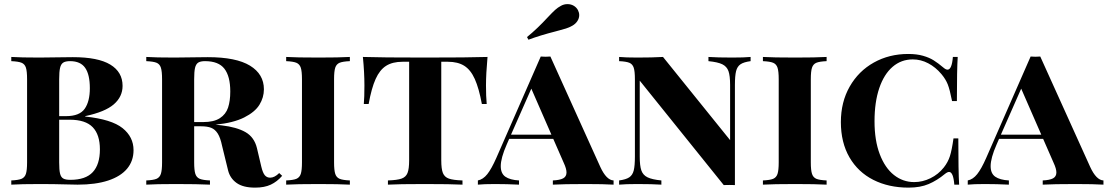

<svg xmlns="http://www.w3.org/2000/svg" viewBox="-20 -879 5273 914"><path d="M615.7 -164.1Q615.7 -112.8 585 -75.9Q554.2 -39.1 494.6 -19.5Q435.1 0 349.6 0L300.8 -1Q234.4 -2.9 169.9 -2.9Q79.1 -2.9 33.7 0V-20Q67.4 -21.5 82.5 -27.8Q97.7 -34.2 103.3 -51.3Q108.9 -68.4 108.9 -106V-502Q108.9 -540 103.3 -557.1Q97.7 -574.2 82.5 -580.3Q67.4 -586.4 33.7 -587.9V-607.9Q79.1 -605 167.5 -605Q186.5 -605 281.7 -606.4L326.7 -606.9Q446.8 -606.9 505.1 -571.5Q563.5 -536.1 563.5 -470.2Q563.5 -418.5 521.7 -382.3Q480 -346.2 385.7 -326.2V-324.2Q511.2 -311 563.5 -269Q615.7 -227.1 615.7 -164.1ZM261.7 -502V-326.2H294.9Q358.4 -326.2 383.1 -361.1Q407.7 -396 407.7 -459Q407.7 -523.9 385.5 -555.9Q363.3 -587.9 313.5 -587.9Q291.5 -587.9 280.8 -580.8Q270 -573.7 265.9 -555.7Q261.7 -537.6 261.7 -502ZM455.6 -168Q455.6 -237.8 421.4 -273.4Q387.2 -309.1 311.5 -309.1H261.7V-106Q261.7 -69.8 265.9 -52.7Q270 -35.6 281 -29.3Q292 -22.9 314.9 -22.9Q387.7 -22.9 421.6 -59.6Q455.6 -96.2 455.6 -168Z M1194.3 14.2Q1137.2 14.2 1106.2 -8.1Q1075.2 -30.3 1065.9 -67.4L1037.1 -185.1Q1029.3 -223.1 1016.6 -243.2Q1003.9 -263.2 985.4 -270.5Q966.8 -277.8 937.5 -277.8H904.3V-106Q904.3 -68.4 909.9 -51.3Q915.5 -34.2 930.7 -27.8Q945.8 -21.5 979.5 -20V0Q921.4 -2.9 816.4 -2.9Q721.7 -2.9 676.3 0V-20Q710 -21.5 725.1 -27.8Q740.2 -34.2 745.8 -51.3Q751.5 -68.4 751.5 -106V-502Q751.5 -540 745.8 -557.1Q740.2 -574.2 725.1 -580.3Q710 -586.4 676.3 -587.9V-607.9Q721.7 -605 810.1 -605Q829.1 -605 924.3 -606.4L969.2 -606.9Q1104 -606.9 1170.2 -566.4Q1236.3 -525.9 1236.3 -454.1Q1236.3 -415 1215.1 -380.4Q1193.8 -345.7 1142.3 -319.8Q1090.8 -293.9 1005.9 -285.6Q1023.9 -283.7 1035.2 -282.2Q1106.9 -273.9 1148.7 -250Q1190.4 -226.1 1203.1 -174.3L1224.1 -85Q1231 -56.2 1240.7 -44.7Q1250.5 -33.2 1266.1 -33.2Q1287.1 -33.2 1309.1 -55.2L1323.2 -42Q1299.3 -14.2 1269 0Q1238.8 14.2 1194.3 14.2ZM904.3 -502V-297.9H947.3Q998 -297.9 1026.6 -316.4Q1055.2 -335 1065.7 -366.7Q1076.2 -398.4 1076.2 -443.4Q1076.2 -515.6 1048.3 -551.8Q1020.5 -587.9 956.1 -587.9Q934.1 -587.9 923.3 -580.8Q912.6 -573.7 908.4 -555.7Q904.3 -537.6 904.3 -502Z M1570.3 -502V-106Q1570.3 -68.4 1575.9 -51.3Q1581.5 -34.2 1596.7 -27.8Q1611.8 -21.5 1645.5 -20V0Q1593.8 -2.9 1497.1 -2.9Q1391.6 -2.9 1342.3 0V-20Q1376 -21.5 1391.1 -27.8Q1406.2 -34.2 1411.9 -51.3Q1417.5 -68.4 1417.5 -106V-502Q1417.5 -539.6 1411.9 -556.6Q1406.2 -573.7 1391.1 -580.1Q1376 -586.4 1342.3 -587.9V-607.9Q1391.1 -605 1497.1 -605Q1593.8 -605 1645.5 -607.9V-587.9Q1611.3 -586.4 1596.4 -580.1Q1581.5 -573.7 1575.9 -556.9Q1570.3 -540 1570.3 -502Z M2293.5 -472.2Q2293.5 -420.4 2296.9 -383.8H2273.9Q2259.8 -459.5 2240.2 -502.9Q2220.7 -546.4 2190.2 -565.7Q2159.7 -585 2111.8 -585H2080.6V-116.2Q2080.6 -74.7 2088.4 -55.4Q2096.2 -36.1 2116.7 -28.8Q2137.2 -21.5 2181.6 -20V0Q2127.4 -2.9 2001.5 -2.9Q1875 -2.9 1826.7 0V-20Q1871.1 -21.5 1891.6 -28.8Q1912.1 -36.1 1919.9 -55.4Q1927.7 -74.7 1927.7 -116.2V-585H1896.5Q1848.6 -585 1818.1 -565.7Q1787.6 -546.4 1768.1 -502.9Q1748.5 -459.5 1734.9 -383.8H1711.9Q1714.8 -415.5 1714.8 -472.2Q1714.8 -534.2 1707.5 -607.9Q1794.4 -605 2001.5 -605Q2212.4 -605 2300.8 -607.9Q2293.5 -526.9 2293.5 -472.2Z M2266.1 0ZM2681.6 -859.4Q2697.8 -859.4 2710.9 -851.8Q2724.1 -844.2 2731.4 -830.6Q2737.3 -818.8 2737.3 -807.1Q2737.3 -792 2728.5 -778.6Q2719.7 -765.1 2704.1 -756.3Q2689.5 -748 2673.8 -743.2Q2658.2 -738.3 2626.5 -730Q2549.8 -710.4 2495.6 -689.9L2488.8 -702.6Q2538.1 -742.7 2587.9 -796.9Q2609.9 -820.3 2622.6 -831.8Q2635.3 -843.3 2650.9 -851.6Q2665 -859.4 2681.6 -859.4ZM2900.9 -20V0Q2854 -2.9 2769.5 -2.9Q2662.6 -2.9 2611.8 0V-20Q2645 -21.5 2660.9 -30Q2676.8 -38.6 2676.8 -58.1Q2676.8 -75.7 2663.6 -104L2613.8 -217.8H2403.8L2392.1 -190.9Q2363.8 -126.5 2363.8 -87.9Q2363.8 -53.2 2385.7 -37.8Q2407.7 -22.5 2450.7 -20V0Q2393.6 -2.9 2335.9 -2.9Q2282.7 -2.9 2254.9 0V-20Q2279.8 -24.9 2299.8 -50Q2319.8 -75.2 2342.8 -127.4L2554.2 -609.9Q2569.8 -608.9 2577.1 -608.9Q2585.4 -608.9 2600.1 -609.9L2837.9 -84Q2866.7 -21.5 2900.9 -20ZM2509.3 -457 2412.6 -237.8H2605Z M3478.5 -474.1V2Q3469.7 1.5 3452.1 1.5Q3434.1 1.5 3425.3 2L3025.4 -495.1V-133.8Q3025.4 -89.4 3033.2 -67.4Q3041 -45.4 3062.5 -34.9Q3084 -24.4 3128.4 -20V0Q3084.5 -2.9 3014.2 -2.9Q2959 -2.9 2927.2 0V-20Q2960 -24.4 2975.6 -34.9Q2991.2 -45.4 2996.8 -67.4Q3002.4 -89.4 3002.4 -133.8V-502Q3002.4 -539.6 2996.8 -556.6Q2991.2 -573.7 2976.1 -580.1Q2960.9 -586.4 2927.2 -587.9V-607.9Q2959 -605 3014.2 -605Q3085.4 -605 3136.2 -607.9L3455.6 -211.9V-474.1Q3455.6 -518.6 3447.8 -540.5Q3439.9 -562.5 3418.5 -573Q3397 -583.5 3352.5 -587.9V-607.9Q3396.5 -605 3466.3 -605Q3522.5 -605 3553.2 -607.9V-587.9Q3520.5 -583.5 3505.1 -573Q3489.7 -562.5 3484.1 -540.5Q3478.5 -518.6 3478.5 -474.1Z M3839.8 -502V-106Q3839.8 -68.4 3845.5 -51.3Q3851.1 -34.2 3866.2 -27.8Q3881.3 -21.5 3915 -20V0Q3863.3 -2.9 3766.6 -2.9Q3661.1 -2.9 3611.8 0V-20Q3645.5 -21.5 3660.6 -27.8Q3675.8 -34.2 3681.4 -51.3Q3687 -68.4 3687 -106V-502Q3687 -539.6 3681.4 -556.6Q3675.8 -573.7 3660.6 -580.1Q3645.5 -586.4 3611.8 -587.9V-607.9Q3660.6 -605 3766.6 -605Q3863.3 -605 3915 -607.9V-587.9Q3880.9 -586.4 3866 -580.1Q3851.1 -573.7 3845.5 -556.9Q3839.8 -540 3839.8 -502Z M4471.2 -557.1Q4482.4 -547.4 4490.7 -547.4Q4511.2 -547.4 4516.1 -607.9H4539.1Q4535.2 -547.9 4535.2 -397.9H4512.2Q4501.5 -452.6 4491.7 -477.3Q4481.9 -502 4461.9 -525.9Q4434.1 -559.1 4398.9 -577.6Q4363.8 -596.2 4325.2 -596.2Q4270 -596.2 4229 -560.8Q4188 -525.4 4165.5 -459Q4143.1 -392.6 4143.1 -301.8Q4143.1 -210.4 4168 -145Q4192.9 -79.6 4235.6 -45.9Q4278.3 -12.2 4332 -12.2Q4371.6 -12.2 4409.2 -30.5Q4446.8 -48.8 4473.1 -82Q4492.7 -106.9 4502 -135.7Q4511.2 -164.6 4519 -220.2H4542Q4542 -62.5 4545.9 0H4522.9Q4518.1 -60.5 4498 -60.5Q4490.2 -60.5 4478 -50.8Q4440.9 -20 4400.9 -2.9Q4360.8 14.2 4305.2 14.2Q4210.4 14.2 4137.5 -22.7Q4064.5 -59.6 4023.7 -130.1Q3982.9 -200.7 3982.9 -297.9Q3982.9 -393.1 4024.9 -466.8Q4066.9 -540.5 4139.9 -581.3Q4212.9 -622.1 4303.7 -622.1Q4343.8 -622.1 4373.8 -613.5Q4403.8 -605 4425 -591.6Q4446.3 -578.1 4471.2 -557.1Z M5232.9 -20V0Q5186 -2.9 5101.6 -2.9Q4994.6 -2.9 4943.8 0V-20Q4977.1 -21.5 4992.9 -30Q5008.8 -38.6 5008.8 -58.1Q5008.8 -75.7 4995.6 -104L4945.8 -217.8H4735.8L4724.1 -190.9Q4695.8 -126.5 4695.8 -87.9Q4695.8 -53.2 4717.8 -37.8Q4739.7 -22.5 4782.7 -20V0Q4725.6 -2.9 4668 -2.9Q4614.7 -2.9 4586.9 0V-20Q4611.8 -24.9 4631.8 -50Q4651.9 -75.2 4674.8 -127.4L4886.2 -609.9Q4901.9 -608.9 4909.2 -608.9Q4917.5 -608.9 4932.1 -609.9L5169.9 -84Q5198.7 -21.5 5232.9 -20ZM4841.3 -457 4744.6 -237.8H4937Z"/></svg>

Font: TypoPRO Playfair Display SC
Style: Bold
Weight: 700
Designer: Claus Eggers Sørensen
Foundry: Claus Eggers Sørensen
Version: Version 1.004;PS 001.004;hotconv 1.0.70;makeotf.lib2.5.58329